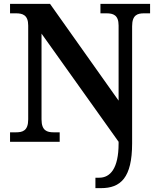

<svg xmlns="http://www.w3.org/2000/svg" viewBox="-20 -734 819 994"><path d="M474 240H503C604 240 664 187 664 8V-598C664 -657 692 -665 726 -665H757V-714H500V-665H531C565 -665 594 -657 594 -602V-213L239 -714H32V-665H63C96 -665 126 -657 126 -602V-116C126 -57 97 -49 63 -49H32V0H289V-49H258C224 -49 195 -57 195 -116V-560L594 0V9C594 139 550 186 494 186H474Z"/></svg>

Font: Noto Serif Yezidi SemiBold
Style: Regular
Weight: 600
Designer: Dalton Maag Ltd
Foundry: Dalton Maag Ltd
Version: Version 1.001